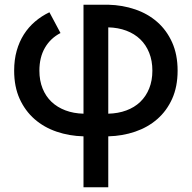

<svg xmlns="http://www.w3.org/2000/svg" viewBox="-20 -569 813 814"><path d="M334 9Q273.5 7.5 220 -10.8Q166.5 -29 126.5 -64Q86.5 -99 63.2 -150.2Q40 -201.5 40 -269.5Q40 -315.5 50.8 -353.8Q61.5 -392 81.2 -423Q101 -454 128.5 -477.5Q156 -501 189.5 -517L236.5 -429Q194 -407 170.5 -366.5Q147 -326 147 -269.5Q147 -227.5 160.5 -194Q174 -160.5 198.5 -137.2Q223 -114 257.5 -101Q292 -88 334 -87V-549H439Q499.5 -547.5 553 -529.2Q606.5 -511 646.5 -476Q686.5 -441 709.8 -389.2Q733 -337.5 733 -269.5Q733 -201.5 709.8 -150Q686.5 -98.5 646.5 -63.8Q606.5 -29 553 -10.8Q499.5 7.5 439 9V225H334ZM439 -87Q481 -88 515.5 -100.8Q550 -113.5 574.5 -137Q599 -160.5 612.5 -194Q626 -227.5 626 -269.5Q626 -311.5 612.5 -345.2Q599 -379 574.5 -402.5Q550 -426 515.5 -439Q481 -452 439 -453Z"/></svg>

Font: Vela Sans SemBd
Style: Regular
Weight: 600
Designer: Principal design: Mikhail Sharanda - project Manrope.
Design modification: Ravid Balaliev
Foundry: Mikhail Sharanda
Version: Version 1.001